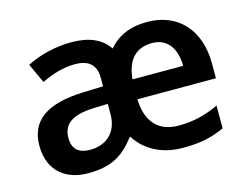

<svg xmlns="http://www.w3.org/2000/svg" viewBox="-82 -683 1061 824"><g transform="rotate(-15 448.5 -271.0)"><path d="M627 -552C551 -552 496 -527 456 -480C422 -530 367 -552 290 -552C218 -552 145 -533 92 -505L132 -418C179 -441 229 -457 282 -457C338 -457 374 -433 374 -372V-334L283 -331C123 -325 44 -270 44 -158C44 -43 121 10 216 10C325 10 376 -26 430 -96C475 -25 549 10 639 10C718 10 768 -2 823 -27V-128C765 -101 711 -87 645 -87C555 -87 505 -141 502 -242H851V-307C851 -460 762 -552 627 -552ZM624 -459C694 -459 728 -406 729 -330H504C511 -416 554 -459 624 -459ZM311 -254 374 -256V-210C374 -127 320 -85 251 -85C204 -85 173 -105 173 -157C173 -215 207 -250 311 -254Z"/></g></svg>

Font: Noto Sans Sinhala SemiBold
Style: Regular
Weight: 600
Designer: Jelle Bosma - Monotype Design Team
Foundry: Monotype Imaging Inc.
Version: Version 2.006